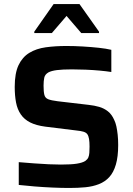

<svg xmlns="http://www.w3.org/2000/svg" viewBox="-20 -924 660 952"><path d="M324 8Q286 8 240.5 6Q195 4 152 0.5Q109 -3 73 -7V-120Q110 -117 148.5 -114Q187 -111 222 -109.5Q257 -108 282 -108Q333 -108 361 -112.5Q389 -117 403 -126Q414 -134 418 -143.5Q422 -153 423 -166.5Q424 -180 424 -197Q424 -220 421.5 -235Q419 -250 413 -258.5Q407 -267 393.5 -271Q380 -275 359 -277L205 -296Q159 -302 129.5 -317Q100 -332 83 -357Q66 -382 59.5 -416Q53 -450 53 -493Q53 -561 72 -601Q91 -641 125.5 -662Q160 -683 207 -689.5Q254 -696 309 -696Q349 -696 391 -693.5Q433 -691 470 -687Q507 -683 532 -677V-567Q507 -571 474 -574Q441 -577 405 -578.5Q369 -580 337 -580Q290 -580 262.5 -576.5Q235 -573 220 -565Q203 -555 199.5 -539Q196 -523 196 -499Q196 -469 200 -453.5Q204 -438 219 -432Q234 -426 266 -422L420 -404Q448 -401 472 -394Q496 -387 515 -372Q534 -357 546 -330Q553 -316 557 -297.5Q561 -279 563.5 -256Q566 -233 566 -205Q566 -147 554.5 -108Q543 -69 522 -46Q501 -23 470.5 -11Q440 1 403 4.5Q366 8 324 8ZM150 -760V-767L246 -904H374L471 -767V-760H383L310 -845L237 -760Z"/></svg>

Font: Saira Thin SemiBold
Style: Regular
Weight: 600
Version: Version 1.101